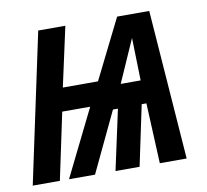

<svg xmlns="http://www.w3.org/2000/svg" viewBox="-68 -612 735 683"><g transform="rotate(-10 299.0 -270.0)"><path d="M-3 0H95L146 -241H247L128 0H222L325 -217H343L296 0H383L429 -218H446L456 0H553L513 -540H397L290 -325H163L210 -540H112ZM368 -302 436 -456 440 -302Z"/></g></svg>

Font: Noto Sans UI Condensed Medium
Style: Italic
Weight: 500
Width: 3
Italic angle: -12°
Designer: Monotype Design Team
Foundry: Monotype Imaging Inc.
Version: Version 1.901